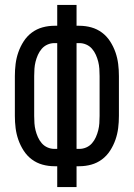

<svg xmlns="http://www.w3.org/2000/svg" viewBox="-20 -755 540 775"><path d="M211 0V-84H200Q175 -84 151.5 -90.5Q128 -97 108.5 -111.5Q89 -126 75.5 -147Q62 -168 54 -191Q46 -214 43 -238Q40 -262 40 -287V-448Q40 -473 43 -497Q46 -521 54 -544Q62 -567 75.5 -588Q89 -609 108.5 -623.5Q128 -638 151.5 -644.5Q175 -651 200 -651H211V-735H289V-651H300Q325 -651 348.5 -644.5Q372 -638 391.5 -623.5Q411 -609 424.5 -588Q438 -567 446 -544Q454 -521 457 -497Q460 -473 460 -448V-287Q460 -262 457 -238Q454 -214 446 -191Q438 -168 424.5 -147Q411 -126 391.5 -111.5Q372 -97 348.5 -90.5Q325 -84 300 -84H289V0ZM211 -154V-581H200Q185 -581 171.5 -575Q158 -569 148.5 -558Q139 -547 133 -533.5Q127 -520 123.5 -506Q120 -492 119 -477.5Q118 -463 118 -448V-287Q118 -272 119 -257.5Q120 -243 123.5 -229Q127 -215 133 -201.5Q139 -188 148.5 -177Q158 -166 171.5 -160Q185 -154 200 -154ZM289 -154H300Q315 -154 328.5 -160Q342 -166 351.5 -177Q361 -188 367 -201.5Q373 -215 376.5 -229Q380 -243 381 -257.5Q382 -272 382 -287V-448Q382 -463 381 -477.5Q380 -492 376.5 -506Q373 -520 367 -533.5Q361 -547 351.5 -558Q342 -569 328.5 -575Q315 -581 300 -581H289Z"/></svg>

Font: Iosevka Algr
Style: Regular
Weight: 400
Monospace: yes
Designer: Belleve Invis
Foundry: Belleve Invis
Version: Version 26.0.2; ttfautohint (v1.8.3)